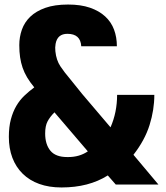

<svg xmlns="http://www.w3.org/2000/svg" viewBox="-20 -813 730 846"><path d="M342 -399 467 -252Q496 -318 496 -395H660Q660 -329 639 -262Q618 -195 568 -131L678 0H490L455 -40Q371 13 251 13Q196 13 153 -2.5Q110 -18 80 -47.5Q50 -77 34.5 -118Q19 -159 19 -210Q19 -254 28 -287.5Q37 -321 52 -346.5Q67 -372 87.5 -391.5Q108 -411 131 -428Q112 -451 99.5 -472Q87 -493 79.5 -515Q72 -537 68.5 -561Q65 -585 65 -614Q65 -650 76.5 -682.5Q88 -715 113.5 -739.5Q139 -764 180 -778.5Q221 -793 280 -793Q336 -793 376.5 -779Q417 -765 443.5 -740.5Q470 -716 482.5 -682.5Q495 -649 495 -609H338Q335 -664 277 -664Q233 -664 225 -620Q222 -604 224 -587Q228 -548 246 -521Q264 -494 288 -466ZM281 -121Q330 -121 367 -146L220 -318Q200 -298 189.5 -278Q179 -258 179 -225Q179 -177 202 -149Q225 -121 276 -121Z"/></svg>

Font: Tanohe Sans
Style: Bold
Weight: 700
Designer: Village Type and Design LLC & Cristiano Sobral
Foundry: Cooper Hewitt Smithsonian Design Museum
Version: Version 1.00;September 29, 2021;FontCreator 13.0.0.2655 64-b